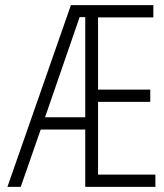

<svg xmlns="http://www.w3.org/2000/svg" viewBox="-20 -730 640 750"><path d="M9 0 257 -710H579V-662H363V-380H567V-332H363V-48H587V0H313V-224H139L61 0ZM291 -663 156 -272H313V-663Z"/></svg>

Font: Geist Mono ExtraLight
Style: Regular
Weight: 200
Monospace: yes
Designer: Basement.studio, Andrés Briganti, Mateo Zaragoza
Foundry: Basement.studio, Vercel, Andrés Briganti, Guido Ferreyra, Mateo Zaragoza
Version: Version 1.500; ttfautohint (v1.8.4.7-5d5b)